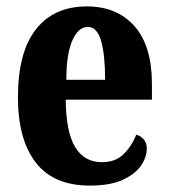

<svg xmlns="http://www.w3.org/2000/svg" viewBox="-20 -569 526 599"><path d="M260 10Q147 10 91.5 -62Q36 -134 36 -265Q36 -406 92 -477.5Q148 -549 251 -549Q345 -549 399.5 -487.5Q454 -426 454 -307V-258H185Q186 -157 214.5 -110Q243 -63 298 -63Q340 -63 365.5 -88Q391 -113 405 -149Q419 -145 428.5 -134Q438 -123 438 -106Q438 -79 420 -52.5Q402 -26 363 -8Q324 10 260 10ZM308 -320Q308 -397 295.5 -441Q283 -485 254 -485Q224 -485 205.5 -442.5Q187 -400 187 -320Z"/></svg>

Font: Noto Serif Myanmar ExtraCondensed ExtraBold
Style: Regular
Weight: 800
Width: 2
Designer: Ben Mitchell and the Monotype Design Team
Foundry: Monotype Imaging Inc.
Version: Version 2.106; ttfautohint (v1.8.4.7-5d5b)